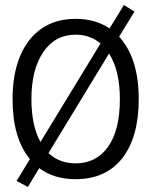

<svg xmlns="http://www.w3.org/2000/svg" viewBox="-20 -702 603 764"><path d="M91 42 46 18 99 -69Q30 -152 30 -308Q30 -406 59.5 -477.5Q89 -549 145 -588Q201 -627 281 -627Q359 -627 416 -589L473 -682L515 -656L454 -556Q532 -471 532 -308Q532 -156 466.5 -72.5Q401 11 281 11Q195 11 136 -33ZM105 -308Q105 -202 141 -137L380 -529Q338 -564 281 -564Q199 -564 152 -494.5Q105 -425 105 -308ZM281 -52Q363 -52 410 -118Q457 -184 457 -308Q457 -421 414 -489L173 -93Q216 -52 281 -52Z"/></svg>

Font: Inconsolata SemiExpanded
Style: Regular
Weight: 400
Width: 6
Monospace: yes
Designer: Raph Levien, Cyreal, Brenton Simpson
Foundry: Raph Levien, Cyreal, Google
Version: Version 3.100; ttfautohint (v1.8.4.7-5d5b)